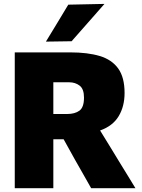

<svg xmlns="http://www.w3.org/2000/svg" viewBox="-20 -988 744 1008"><path d="M57.5 0V-713H349.5Q440 -713 503.5 -694Q567 -675 600.5 -628.5Q634 -582 634 -500Q634 -429.5 603 -378Q572 -326.5 505.5 -303L563 -209.5Q583 -176 606.5 -138Q630 -100 652 -64Q674 -27.5 691 0H458.5Q436 -40 415.2 -76.5Q394.5 -113 374.5 -148L314 -257H260V0ZM343.5 -556H260V-389.5H332.5Q373 -389.5 397 -407Q421 -424.5 421 -475.5Q421 -521 398 -538.5Q375 -556 343.5 -556ZM221 -769.5Q250.5 -818 280 -866.5Q309 -915 338.5 -963.5L528.5 -967.5Q484 -916.5 440.5 -867.5Q397 -818 356 -771.5Z"/></svg>

Font: Heraclito ExtraBold
Style: Regular
Weight: 800
Designer: Kostas Bartsokas (font) & Cristiano Sobral (main changes)
Foundry: Kostas Bartsokas (font) & Cristiano Sobral (main changes)
Version: Version 1.00;July 8, 2020;FontCreator 13.0.0.2655 64-bit